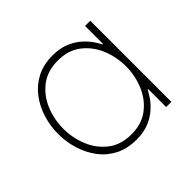

<svg xmlns="http://www.w3.org/2000/svg" viewBox="-131 -709 887 887"><g transform="rotate(-45 312.5 -265.0)"><path d="M303 -540Q351 -540 385.5 -525.5Q420 -511 443.5 -490Q467 -469 481.5 -448Q496 -427 502 -413H506V-530H540V0H506V-117H502Q496 -104 481.5 -82.5Q467 -61 443.5 -40Q420 -19 385.5 -4.5Q351 10 303 10Q243 10 198.5 -13Q154 -36 124.5 -75.5Q95 -115 80 -164Q65 -213 65 -265Q65 -316 80 -365Q95 -414 124.5 -453.5Q154 -493 198.5 -516.5Q243 -540 303 -540ZM304 -506Q235 -506 189.5 -470.5Q144 -435 121.5 -380Q99 -325 99 -265Q99 -205 121.5 -150Q144 -95 189.5 -59.5Q235 -24 304 -24Q372 -24 417.5 -59.5Q463 -95 485.5 -150Q508 -205 508 -265Q508 -325 485.5 -380Q463 -435 417.5 -470.5Q372 -506 304 -506Z"/></g></svg>

Font: Be Vietnam Pro Thin
Style: Regular
Weight: 100
Designer: Lam Bao, Tony Le, Vietanh Nguyen
Foundry: Yellow Type Foundry
Version: Version 1.002; ttfautohint (v1.8.3)